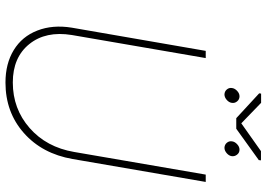

<svg xmlns="http://www.w3.org/2000/svg" viewBox="-154 -796 960 691"><g transform="rotate(90 325.5 -450.0)"><path d="M634.3 -710.9 551.8 -231.9Q532.7 -122.1 458 -56.2Q383.3 9.8 276.4 9.8Q208.5 9.8 159.7 -20Q110.8 -49.8 89.4 -105Q67.9 -160.2 79.1 -229L162.6 -710.9H188.5L105.5 -229Q90.3 -135.3 138.2 -75.9Q186 -16.6 276.4 -16.6Q371.1 -16.6 440.2 -77.1Q509.3 -137.7 526.4 -237.3L607.9 -710.9ZM296.4 -806.2Q297.9 -815.9 306.9 -824.2Q315.9 -832.5 326.2 -832.5Q337.4 -832.5 344.5 -823.7Q351.6 -814.9 349.6 -804.2Q348.1 -794.4 338.9 -786.4Q329.6 -778.3 319.3 -778.3Q308.1 -778.8 301.3 -787.1Q294.4 -795.4 296.4 -806.2ZM488.3 -806.2Q489.7 -815.9 498.8 -824.2Q507.8 -832.5 518.1 -832.5Q529.3 -832.5 536.1 -823.7Q543 -814.9 541.5 -804.2Q540 -794.4 530.8 -786.4Q521.5 -778.3 511.2 -778.3Q500 -778.8 493.2 -787.1Q486.3 -795.4 488.3 -806.2ZM423.3 -838.9 523.4 -909.7H556.6L555.7 -901.9L442.9 -820.8H404.8L315.4 -903.3L316.4 -910.2H349.6Z"/></g></svg>

Font: Roboto Thin
Style: Italic
Weight: 250
Italic angle: -12°
Designer: Google
Version: Version 2.134; 2016